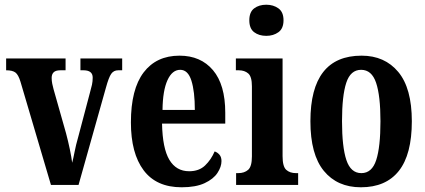

<svg xmlns="http://www.w3.org/2000/svg" viewBox="-20 -784 1803 814"><path d="M67 -437Q58 -467 45.5 -476.5Q33 -486 6 -486V-536H258V-486H236Q216 -486 207.5 -477.5Q199 -469 199 -454Q199 -441 201.5 -429Q204 -417 207 -406L260 -219Q269 -185 276 -151.5Q283 -118 286 -94Q291 -113 296.5 -141.5Q302 -170 311 -201L361 -390Q367 -411 370 -425Q373 -439 373 -455Q373 -486 334 -486H321V-536H498V-486H481Q462 -486 451.5 -471Q441 -456 429 -412L313 0H196Z M750 10Q643 10 589 -62Q535 -134 535 -265Q535 -406 589 -477Q643 -548 741 -548Q831 -548 883 -486.5Q935 -425 935 -306V-260H667Q669 -155 698 -106.5Q727 -58 782 -58Q824 -58 849.5 -82.5Q875 -107 890 -142Q902 -138 910.5 -128Q919 -118 919 -101Q919 -77 902 -51Q885 -25 847.5 -7.5Q810 10 750 10ZM806 -318Q806 -396 791.5 -442Q777 -488 744 -488Q710 -488 690 -444Q670 -400 669 -318Z M1109 -632Q1078 -632 1057.5 -647.5Q1037 -663 1037 -698Q1037 -733 1057.5 -748.5Q1078 -764 1109 -764Q1139 -764 1160.5 -748.5Q1182 -733 1182 -698Q1182 -663 1160.5 -647.5Q1139 -632 1109 -632ZM981 0V-50H990Q1016 -50 1032 -64Q1048 -78 1048 -121V-418Q1048 -459 1032.5 -472.5Q1017 -486 992 -486H980V-536H1178V-122Q1178 -78 1193.5 -64Q1209 -50 1235 -50H1244V0Z M1510 10Q1410 10 1353 -59.5Q1296 -129 1296 -270Q1296 -548 1513 -548Q1611 -548 1668.5 -479Q1726 -410 1726 -270Q1726 -129 1671 -59.5Q1616 10 1510 10ZM1512 -50Q1557 -50 1575 -105.5Q1593 -161 1593 -270Q1593 -378 1574.5 -433Q1556 -488 1511 -488Q1466 -488 1448 -433Q1430 -378 1430 -270Q1430 -161 1448.5 -105.5Q1467 -50 1512 -50Z"/></svg>

Font: Noto Serif ExtraCondensed
Style: Bold
Weight: 700
Width: 2
Designer: Monotype Design Team
Foundry: Monotype Imaging Inc.
Version: Version 2.014; ttfautohint (v1.8.4.7-5d5b)